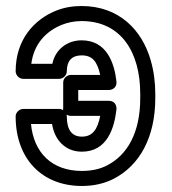

<svg xmlns="http://www.w3.org/2000/svg" viewBox="-20 -583 572 638"><path d="M201 -202C205 -200 210 -198 215 -198H313C304 -152 287 -129 252 -129C220 -129 202 -150 202 -196C202 -196 202 -199 201 -202ZM252 35C291 35 327 27 358 11C445 -34 496 -128 496 -257V-271C496 -310 491 -347 481 -382C452 -484 375 -563 251 -563C220 -563 192 -558 165 -547C94 -518 32 -452 32 -346C32 -335 42 -321 57 -321H177C188 -321 202 -331 202 -346C202 -382 220 -399 251 -399C287 -399 303 -379 313 -334H215C204 -334 190 -324 190 -309V-223C190 -223 189 -220 190 -217C186 -219 182 -221 177 -221H57C46 -221 32 -211 32 -196C32 -55 120 35 252 35ZM446 -271V-257C446 -140 402 -67 335 -33C312 -21 284 -15 252 -15C152 -15 92 -76 83 -171H153C161 -119 196 -79 252 -79C336 -79 360 -157 367 -220C368 -230 363 -248 342 -248H240V-284H342C352 -284 369 -291 367 -312C360 -375 334 -449 251 -449C202 -449 163 -417 154 -371H84C93 -439 134 -479 184 -500C204 -508 226 -513 251 -513C382 -513 446 -410 446 -271Z"/></svg>

Font: Asimov
Style: NarOu
Weight: 500
Designer: Google
Version: Version 2.000980; 2014